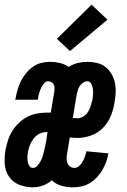

<svg xmlns="http://www.w3.org/2000/svg" viewBox="-21 -792 541 820"><path d="M120 8Q90 8 62.5 -2.5Q35 -13 18.5 -36Q2 -59 -0.5 -89Q-3 -119 2 -149Q6 -170 12.5 -191Q19 -212 30.5 -231Q42 -250 58.5 -266Q75 -282 95 -292.5Q115 -303 136 -307Q157 -311 178 -311H196L211 -401Q212 -409 212 -416.5Q212 -424 209 -430.5Q206 -437 199 -441Q192 -445 184 -445Q177 -445 171 -439.5Q165 -434 160.5 -427Q156 -420 153 -413Q150 -406 147.5 -398.5Q145 -391 143.5 -384Q142 -377 141 -369L140 -366H44L46 -374Q49 -392 54.5 -410.5Q60 -429 68.5 -446Q77 -463 90 -479Q103 -495 119 -506.5Q135 -518 154 -523Q173 -528 192 -528Q214 -528 235 -523Q256 -518 272 -506Q290 -518 311 -523Q332 -528 352 -528Q373 -528 393.5 -523Q414 -518 429.5 -506Q445 -494 455.5 -476Q466 -458 470 -438Q474 -418 473 -397Q472 -376 468 -354Q464 -326 452.5 -297.5Q441 -269 419.5 -246.5Q398 -224 368.5 -213.5Q339 -203 311 -203Q302 -203 293.5 -203.5Q285 -204 277 -205L266 -138Q264 -127 263.5 -116.5Q263 -106 266.5 -96.5Q270 -87 278 -81Q286 -75 297 -75Q308 -75 317.5 -83.5Q327 -92 332.5 -102.5Q338 -113 342 -124Q346 -135 348 -146L442 -137Q439 -119 432.5 -101Q426 -83 416.5 -66.5Q407 -50 393 -35Q379 -20 362.5 -10Q346 0 327 4Q308 8 290 8Q264 8 240.5 1Q217 -6 200 -22Q183 -7 162 0.5Q141 8 120 8ZM311 -287Q324 -287 336.5 -295.5Q349 -304 356 -316Q363 -328 367 -341.5Q371 -355 374 -368Q376 -380 376.5 -391Q377 -402 375.5 -413Q374 -424 368.5 -434.5Q363 -445 352 -445Q342 -445 333 -438.5Q324 -432 318.5 -423Q313 -414 310.5 -404.5Q308 -395 306 -385L290 -288Q295 -288 300.5 -287.5Q306 -287 311 -287ZM120 -75Q131 -75 139 -84.5Q147 -94 152.5 -104Q158 -114 161 -124Q164 -134 166.5 -144.5Q169 -155 171.5 -165.5Q174 -176 176 -187L182 -228H178Q162 -228 147 -220.5Q132 -213 122 -199.5Q112 -186 106 -170.5Q100 -155 98 -140Q96 -130 96 -120Q96 -110 97.5 -100.5Q99 -91 104.5 -83Q110 -75 120 -75ZM278 -574 222 -626 370 -772 438 -708Z"/></svg>

Font: Iosevka Term Curly
Style: Bold Italic
Weight: 700
Italic angle: -9°
Designer: Belleve Invis
Foundry: Belleve Invis
Version: Version 32.3.0